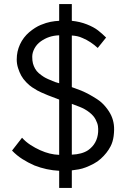

<svg xmlns="http://www.w3.org/2000/svg" viewBox="-20 -835 639 941"><path d="M537 -168Q533 -139 522 -118Q505 -85 474 -57Q459 -43 439 -32.5Q419 -22 401 -15Q383 -8 366 -5Q349 -2 332 0V86H270V2Q208 -1 149 -24Q117 -38 89.5 -55.5Q62 -73 39 -97L88 -160Q106 -140 129 -125Q152 -110 176.5 -99Q201 -88 223.5 -82.5Q246 -77 270 -76V-347L215 -368Q176 -384 163 -391.5Q150 -399 137 -407.5Q124 -416 108.5 -432Q93 -448 84 -464.5Q75 -481 68.5 -501.5Q62 -522 62 -543Q62 -564 66 -582Q70 -600 78 -617.5Q86 -635 97.5 -650Q109 -665 123 -677Q153 -702 180 -713Q207 -724 228 -728Q249 -732 270 -733V-815H332V-733Q372 -729 406 -715.5Q440 -702 460.5 -686Q481 -670 500 -651L459 -600Q424 -632 386 -648Q371 -655 358.5 -657.5Q346 -660 332 -661V-408L378 -391Q399 -382 416.5 -372.5Q434 -363 456.5 -348.5Q479 -334 497.5 -311.5Q516 -289 525.5 -268Q535 -247 538 -223.5Q541 -200 537 -168ZM250 -433 270 -427V-662Q243 -661 221 -653.5Q199 -646 179.5 -632Q160 -618 149 -597.5Q138 -577 138 -557Q138 -537 141.5 -524Q145 -511 152 -498.5Q159 -486 170 -476.5Q181 -467 195 -458Q209 -449 250 -433ZM412 -99Q457 -131 461 -188Q462 -204 460 -217.5Q458 -231 448.5 -249.5Q439 -268 418 -284.5Q397 -301 370 -311.5Q343 -322 332 -326V-77Q382 -79 412 -99Z"/></svg>

Font: SpoqaHanSans-Regular
Style: Regular
Weight: 400
Designer: [Spoqa Han Sans] Dong-huui Kim \uAE40 \uB3D9 \uD718  Younghwa Kang \uAC15 \uC601 \uD654  [Noto Sans] Ryoko NISHIZUKA \u8
Foundry: Spoqa (http://www.spoqa-han-sans.com)
Version: Version 2.000